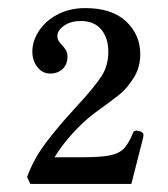

<svg xmlns="http://www.w3.org/2000/svg" viewBox="-20 -763 415 475"><path d="M47 -325Q63 -369 92.5 -408.5Q122 -448 168 -498Q215 -549 231.5 -575Q248 -601 248 -635Q248 -669 230.5 -690Q213 -711 180 -711Q155 -711 138.5 -699.5Q122 -688 122 -674Q122 -667 125 -662Q128 -657 132 -653Q139 -646 143 -639Q147 -632 147 -623Q147 -604 135 -592.5Q123 -581 104 -581Q85 -581 72.5 -597Q60 -613 60 -636Q60 -661 76 -686Q92 -711 122 -727Q152 -743 191 -743Q257 -743 292 -710Q327 -677 327 -629Q327 -596 310.5 -570Q294 -544 276 -529.5Q258 -515 215 -484Q188 -464 160.5 -434Q133 -404 115 -374H184Q229 -374 251.5 -378.5Q274 -383 286 -395Q298 -407 309 -434Q311 -440 318 -440L327 -438Q335 -435 335 -429Q335 -426 333 -418L305 -308H55Z"/></svg>

Font: Shippori Mincho SemiBold
Style: Regular
Weight: 600
Designer: FONTDASU
Foundry: FONTDASU / Google Inc. / but / Adobe
Version: Version 3.110; ttfautohint (v1.8.3)